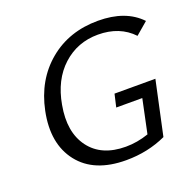

<svg xmlns="http://www.w3.org/2000/svg" viewBox="-120 -786 922 914"><g transform="rotate(-20 341.5 -329.0)"><path d="M409 -246 424 -311H631L572 -37Q479 6 369 6Q207 6 130.5 -92Q54 -190 86 -347Q116 -493 218.5 -578.5Q321 -664 468 -664Q608 -664 683 -585L621 -532Q555 -602 445 -602Q341 -602 266.5 -534Q192 -466 171 -346Q147 -215 206.5 -135Q266 -55 389 -55Q447 -55 505 -75L541 -246Z"/></g></svg>

Font: EauTestInfant Medium
Style: Italic
Weight: 500
Italic angle: -12°
Designer: Christian Thalmann (Catharsis Fonts)
Version: Version 0.001;PS 000.001;hotconv 1.0.88;makeotf.lib2.5.64775